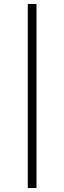

<svg xmlns="http://www.w3.org/2000/svg" viewBox="-20 -750 324 968"><path d="M120 198H164V-730H120Z"/></svg>

Font: Old Standard
Style: Regular
Weight: 400
Designer: Alexey Kryukov <alexios@thessalonica.org.ru>
Version: Version 2.0